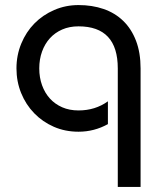

<svg xmlns="http://www.w3.org/2000/svg" viewBox="-20 -510 621 758"><path d="M535 -240V228H445V-240Q445 -406 290 -406Q254 -406 225.5 -393.5Q197 -381 177 -359Q157 -337 146 -306.5Q135 -276 135 -240Q135 -204 146 -173.5Q157 -143 177 -121Q197 -99 225.5 -86.5Q254 -74 290 -74Q356 -74 406 -110V-20Q352 10 290 10Q237 10 192.5 -9.5Q148 -29 115 -63Q82 -97 63.5 -142.5Q45 -188 45 -240Q45 -292 64 -338Q83 -384 116 -417.5Q149 -451 194 -470.5Q239 -490 290 -490Q344 -490 389 -474.5Q434 -459 466.5 -427.5Q499 -396 517 -349Q535 -302 535 -240Z"/></svg>

Font: Baumans
Style: Regular
Weight: 400
Designer: Henadij Zarechnjuk
Foundry: Cyreal (www.cyreal.org)
Version: Version 001.001